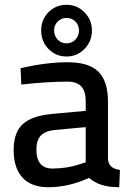

<svg xmlns="http://www.w3.org/2000/svg" viewBox="-20 -771 544 802"><path d="M37 0ZM37 -144Q37 -218 75 -252.5Q113 -287 196 -295L338 -308V-347Q338 -391 319 -410.5Q300 -430 263 -430Q179 -430 69 -418L66 -486Q172 -511 263 -511Q351 -511 391 -471.5Q431 -432 431 -347V-106Q433 -86 444.5 -75.5Q456 -65 481 -61L478 11Q435 11 405 1.5Q375 -8 352 -28Q267 11 182 11Q111 11 74 -29Q37 -69 37 -144ZM317 -86 338 -93V-240L208 -228Q169 -224 150.5 -204.5Q132 -185 132 -147Q132 -67 199 -67Q260 -67 317 -86ZM152 -644Q152 -689 182.5 -720Q213 -751 258 -751Q302 -751 333 -719.5Q364 -688 364 -644Q364 -598 333 -566.5Q302 -535 258 -535Q213 -535 182.5 -566.5Q152 -598 152 -644ZM310 -644Q310 -666 295 -681Q280 -696 258 -696Q236 -696 221 -681Q206 -666 206 -644Q206 -621 221 -605.5Q236 -590 258 -590Q280 -590 295 -605.5Q310 -621 310 -644Z"/></svg>

Font: Cairo SemiBold
Style: Regular
Weight: 600
Designer: Mohamed Gaber, the designers of Titillium
Foundry: Kief Type Foundry
Version: Version 2.009; ttfautohint (v1.5.33-1714) -l 8 -r 50 -G 200 